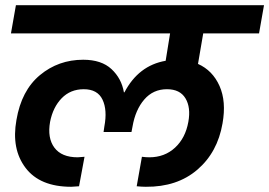

<svg xmlns="http://www.w3.org/2000/svg" viewBox="-20 -760 1032 736"><path d="M833 -287Q814 -176 736.5 -109.5Q659 -43 539 -44Q524 -44 504 -46L524 -159Q540 -157 552 -157Q611 -157 651 -194Q691 -231 702 -293Q712 -348 691 -383Q670 -418 620 -418Q567 -418 533 -378.5Q499 -339 488 -275L484 -254H377L380 -275Q392 -338 373 -378Q354 -418 301 -418Q250 -418 216.5 -383.5Q183 -349 172 -293Q161 -231 188.5 -194Q216 -157 278 -157Q284 -157 304 -159L283 -46Q259 -44 253 -44Q133 -44 78 -116.5Q23 -189 43 -300Q62 -413 133 -472Q204 -531 299 -531Q369 -531 407.5 -495Q446 -459 455 -406H457Q511 -509 615 -527L632 -632H22L41 -740H992L973 -632H759L739 -515Q795 -490 821.5 -430.5Q848 -371 833 -287Z"/></svg>

Font: Poppins SemiBold
Style: Italic
Weight: 600
Italic angle: -10°
Designer: Ninad Kale (Devanagari), Jonny Pinhorn (Latin)
Foundry: Indian Type Foundry
Version: Version 3.200;PS 1.000;hotconv 16.6.54;makeotf.lib2.5.65590